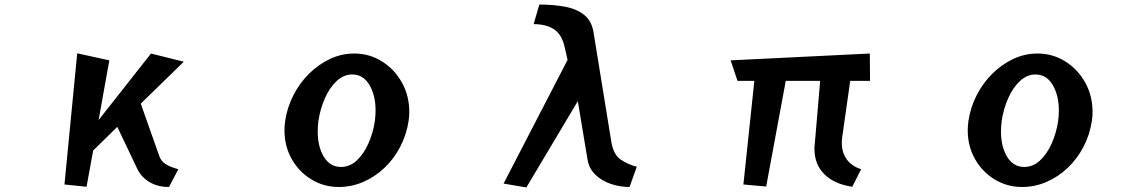

<svg xmlns="http://www.w3.org/2000/svg" viewBox="-20 -810 5040 843"><path d="M722 11Q672 11 636.5 -10.5Q601 -32 584 -66L495 -253L389 -149L360 10L263 0L319 -576L460 -545L413 -283L643 -575L787 -539L598 -355L679 -126Q687 -102 708 -89Q729 -76 763 -67Z M1774 -279Q1765 -219 1737.5 -166Q1710 -113 1668.5 -73.5Q1627 -34 1575.5 -11.5Q1524 11 1467 11Q1402 11 1347.5 -22Q1293 -55 1261 -111.5Q1229 -168 1229 -238Q1229 -258 1232 -279Q1241 -339 1268.5 -392.5Q1296 -446 1337.5 -487Q1379 -528 1429.5 -551.5Q1480 -575 1535 -575Q1602 -575 1657 -540.5Q1712 -506 1744.5 -448Q1777 -390 1777 -318Q1777 -299 1774 -279ZM1477 -77Q1516 -77 1546.5 -105.5Q1577 -134 1597.5 -180Q1618 -226 1626 -279Q1629 -303 1629 -325Q1629 -391 1602 -437Q1575 -483 1526 -483Q1489 -483 1458 -454Q1427 -425 1406.5 -378.5Q1386 -332 1378 -279Q1375 -255 1375 -232Q1375 -166 1402 -121.5Q1429 -77 1477 -77Z M2744 11Q2702 11 2662 -2.5Q2622 -16 2594.5 -42.5Q2567 -69 2560 -107L2517 -366L2291 13L2191 -4L2472 -547L2459 -604Q2447 -658 2413 -681Q2379 -704 2323 -704L2348 -790Q2410 -790 2461 -780.5Q2512 -771 2545 -744.5Q2578 -718 2586 -668L2664 -188Q2673 -132 2704.5 -110Q2736 -88 2776 -78Z M3722 10Q3642 -2 3599 -45.5Q3556 -89 3556 -156Q3556 -161 3556 -165.5Q3556 -170 3557 -174L3581 -455H3430L3344 9L3244 0L3292 -455H3218L3188 -545L3799 -575L3800 -455H3713L3678 -209Q3677 -202 3676.5 -196Q3676 -190 3676 -183Q3676 -140 3698 -110Q3720 -80 3761 -67Z M4774 -279Q4765 -219 4737.5 -166Q4710 -113 4668.5 -73.5Q4627 -34 4575.5 -11.5Q4524 11 4467 11Q4402 11 4347.5 -22Q4293 -55 4261 -111.5Q4229 -168 4229 -238Q4229 -258 4232 -279Q4241 -339 4268.5 -392.5Q4296 -446 4337.5 -487Q4379 -528 4429.5 -551.5Q4480 -575 4535 -575Q4602 -575 4657 -540.5Q4712 -506 4744.5 -448Q4777 -390 4777 -318Q4777 -299 4774 -279ZM4477 -77Q4516 -77 4546.5 -105.5Q4577 -134 4597.5 -180Q4618 -226 4626 -279Q4629 -303 4629 -325Q4629 -391 4602 -437Q4575 -483 4526 -483Q4489 -483 4458 -454Q4427 -425 4406.5 -378.5Q4386 -332 4378 -279Q4375 -255 4375 -232Q4375 -166 4402 -121.5Q4429 -77 4477 -77Z"/></svg>

Font: RocknRoll One
Style: Regular
Weight: 400
Designer: Fontworks Inc.
Foundry: Fontworks Inc.
Version: Version 1.100